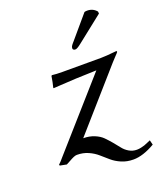

<svg xmlns="http://www.w3.org/2000/svg" viewBox="-143 -765 797 955"><g transform="rotate(-20 256.0 -287.5)"><path d="M430.2 60.1Q440.9 60.1 453.1 57.4Q465.3 54.7 471.4 52.5Q477.5 50.3 491.2 44.4Q504.9 38.6 505.9 38.1L512.2 63Q448.7 100.1 397.9 100.1Q363.3 100.1 335 87.9Q306.6 75.7 286.6 58.3Q266.6 41 246.8 23.7Q227.1 6.3 200 -5.9Q172.9 -18.1 140.1 -18.1Q132.3 -18.1 122.1 -13.7Q111.8 -9.3 97.7 -1.2Q83.5 6.8 77.1 9.8L42 2.9L40 -2Q52.7 -13.7 67.9 -32.2L375 -379.9Q323.7 -378.9 266.4 -376.2Q209 -373.5 176.8 -371.1L145 -369.1L144 -372.1Q150.9 -398.4 155.8 -430.2L159.2 -433.1Q180.2 -430.2 213.9 -430.2H418Q430.7 -430.2 450 -431.6Q469.2 -433.1 483.9 -434.6Q498.5 -436 500 -436Q503.9 -436 503.9 -432.1Q503.9 -430.2 499.5 -425.5Q495.1 -420.9 484.4 -409.4Q473.6 -397.9 464.8 -388.2L198.2 -85Q230.5 -85 256.6 -74.2Q282.7 -63.5 298.6 -47.4Q314.5 -31.2 330.3 -12.5Q346.2 6.3 358.6 22.5Q371.1 38.6 389.6 49.3Q408.2 60.1 430.2 60.1ZM418.9 -672.9Q424.8 -674.8 433.1 -674.8Q463.9 -674.8 482.9 -651.9L483.9 -641.1L346.2 -532.2Q320.8 -511.7 312 -513.2Q307.1 -513.2 303.5 -515.9Q299.8 -518.6 299.8 -522.9Q299.8 -525.9 300.5 -528.8Q301.3 -531.7 302 -533.4Q302.7 -535.2 304.9 -538.3Q307.1 -541.5 308.1 -542.7Q309.1 -543.9 312.7 -548.3Q316.4 -552.7 317.9 -554.2Z"/></g></svg>

Font: Linear Smooth
Style: Italic
Weight: 400
Designer: Philipp H. Poll, Flanker
Foundry: Philipp H. Poll, reworked by Flanker
Version: Version 1.061 | FøM Fix